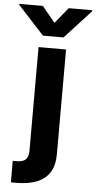

<svg xmlns="http://www.w3.org/2000/svg" viewBox="-127 -809 527 1050"><g transform="rotate(5 136.0 -284.0)"><path d="M60.7 -545.9H211.7V27.1Q211.9 90.3 187 129.2Q162 168.2 115.6 186.1Q69.2 204.1 5.1 204.1H-25.6V86.1H-5.9Q31 86.1 45.8 70.8Q60.5 55.5 60.7 24.8ZM64.5 -772.3 135.7 -685.5 206.6 -772.3H335.9V-767L192 -610.4H79.1L-64.5 -767V-772.3Z"/></g></svg>

Font: GitLab Sans
Style: Regular
Weight: 400
Designer: Rasmus Andersson
Foundry: Modifications by GitLab B.V., manufactured by rsms
Version: Version 4.000;git-c8fb6b7